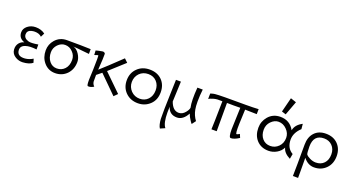

<svg xmlns="http://www.w3.org/2000/svg" viewBox="-49 -1300 3991 2156"><g transform="rotate(20 1946.5 -221.5)"><path d="M298 -368 275 -322Q246 -352 192 -352Q175 -352 153 -347Q104 -334 104 -290Q104 -242 163 -225Q196 -216 278 -230V-171Q196 -181 147 -165Q89 -146 93 -95Q98 -23 191 -31Q240 -36 283 -63L297 -18Q256 14 180 18Q133 20 93 -4Q45 -33 41 -83Q37 -132 65 -165Q89 -192 122 -199Q50 -224 50 -294Q50 -338 89 -370Q130 -403 186 -403Q252 -403 298 -368Z M848 -382V-325Q842 -325 767 -333Q702 -341 655 -343Q697 -334 728 -285Q757 -239 757 -196Q757 -106 701 -48Q645 8 563 8Q480 8 427 -55Q378 -113 378 -197Q378 -270 426 -325Q480 -386 564 -386Q749 -386 848 -382ZM694 -196Q694 -250 655 -289Q618 -329 564 -329Q516 -329 478 -290Q440 -250 440 -197Q440 -133 474.5 -90.5Q509 -48 563 -48Q620 -48 657 -88Q694 -128 694 -196Z M1310 -14 1269 27 1062 -178 1004 -131Q1003 -61 1004 -52Q1007 -22 1030 0Q998 20 970 20Q962 20 959 19Q948 16 948 -51L953 -177Q957 -340 954 -344Q952 -346 948 -346Q941 -346 927 -340Q910 -334 908 -334L905 -387Q934 -396 982 -404Q993 -406 1003.5 -400.5Q1014 -395 1015 -386Q1017 -350 1006 -194Q1072 -251 1245 -417L1286 -378L1105 -214Q1231 -92 1310 -14Z M1753 -194Q1753 -103 1695 -48Q1636 8 1552 8Q1461 8 1402 -52Q1347 -109 1348 -196Q1349 -282 1405 -337Q1462 -394 1552 -394Q1643 -394 1698 -339Q1753 -284 1753 -194ZM1692 -194Q1693 -258 1654.5 -299.5Q1616 -341 1554 -341Q1491 -341 1449 -299Q1408 -256 1408 -194Q1408 -134 1450 -90Q1493 -47 1554 -47Q1614 -47 1652.5 -87.5Q1691 -128 1692 -194Z M2236 -27 2201 20Q2190 8 2178 -11Q2151 -51 2141 -83Q2092 8 2019 8Q1929 8 1903 -78Q1901 -12 1901 -11Q1901 119 1940 165L1883 190Q1861 156 1856 85Q1855 64 1856 -41Q1856 -52 1857.5 -94Q1859 -136 1861 -218Q1863 -300 1866 -386H1925L1915 -145Q1949 -48 2020 -48Q2063 -48 2096 -88Q2122 -119 2127 -146Q2109 -226 2122 -386H2186Q2177 -310 2177 -240Q2177 -182 2184 -147Q2196 -80 2236 -27Z M2851 -394 2850 -334Q2780 -337 2710 -337L2703 -166Q2699 -45 2714 -45Q2723 -45 2748 -61L2766 -19Q2707 19 2667 19Q2643 19 2643 -76Q2643 -102 2646 -166Q2649 -253 2652 -338Q2571 -336 2493 -338V0H2430Q2433 -36 2438 -338H2379Q2356 -336 2337 -331Q2289 -317 2279 -307V-342Q2280 -352 2280 -373L2296 -378Q2319 -385 2338 -386Q2388 -392 2703 -390Q2786 -390 2851 -394Z M3150 -633 3218 -610 3156 -443 3106 -459ZM3382 -51 3371 10Q3292 -30 3278 -90Q3257 -46 3211 -19Q3165 8 3113 8Q3022 8 2968 -53Q2919 -109 2919 -197Q2919 -274 2969 -333Q3024 -397 3113 -397Q3225 -397 3280 -298Q3293 -368 3373 -409L3379 -347Q3305 -279 3305 -196Q3305 -95 3382 -51ZM3252 -196Q3252 -252 3209 -295Q3167 -338 3111 -338Q3063 -338 3022 -296Q2983 -256 2983 -197Q2983 -132 3019 -91Q3055 -50 3113 -50Q3170 -50 3211 -91Q3252 -132 3252 -196Z M3855 -197Q3855 -105 3798 -48Q3742 8 3657 8Q3584 8 3530 -60Q3530 28 3531 91V180H3469Q3472 67 3472 -196Q3472 -287 3521.5 -340.5Q3571 -394 3657 -394Q3747 -394 3801 -339Q3855 -284 3855 -197ZM3792 -195Q3792 -258 3754 -297.5Q3716 -337 3656 -337Q3530 -337 3530 -195Q3530 -112 3540 -99Q3550 -86 3585 -68Q3621 -50 3657 -50Q3718 -50 3755 -89Q3792 -128 3792 -195Z"/></g></svg>

Font: GFS Neohellenic Rg
Style: Regular
Weight: 400
Designer: Takis Katsoulidis and George D. Matthiopoulos
Foundry: Takis Katsoulidis and George D. Matthiopoulos
Version: Version 1.0